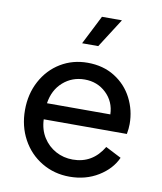

<svg xmlns="http://www.w3.org/2000/svg" viewBox="-88 -854 789 937"><g transform="rotate(10 307.0 -386.0)"><path d="M50 -271Q50 -351 84.5 -415Q119 -479 178.5 -515Q238 -551 312 -551Q389 -551 446.5 -515Q504 -479 534.5 -419.5Q565 -360 565 -292Q565 -269 560 -242H148Q150 -191 174 -153Q198 -115 236.5 -94Q275 -73 321 -73Q419 -73 472 -162L550 -122Q524 -64 462 -26Q400 12 320 12Q244 12 182 -25Q120 -62 85 -126.5Q50 -191 50 -271ZM464 -322Q462 -385 418.5 -426.5Q375 -468 312 -468Q250 -468 205 -428.5Q160 -389 150 -322ZM341 -784H440L348 -640H268Z"/></g></svg>

Font: Evergrow Sans 
Style: Medium
Weight: 500
Foundry: 10Web
Version: Version 1.000